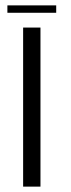

<svg xmlns="http://www.w3.org/2000/svg" viewBox="-20 -694 264 714"><path d="M7.5 -646.5H189V-674H7.5ZM66 0H130.5V-591.5H66Z"/></svg>

Font: Anybody SemiExpanded Light
Style: Regular
Weight: 300
Width: 6
Version: Version 1.113;gftools[0.9.25]